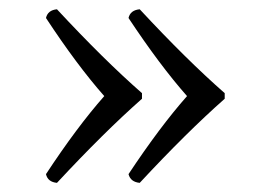

<svg xmlns="http://www.w3.org/2000/svg" viewBox="-20 -424 583 418"><path d="M387.2 -214.8Q328.1 -281.7 259.8 -384.8Q263.7 -401.9 284.2 -403.8Q386.2 -293.9 469.2 -221.2V-209Q386.2 -135.7 284.2 -25.9Q264.2 -27.8 259.8 -44.9Q328.1 -147.9 387.2 -214.8ZM207 -214.8Q147.9 -281.7 80.1 -384.8Q84 -401.9 104 -403.8Q206.1 -293.9 289.1 -221.2V-209Q206.1 -135.7 104 -25.9Q84 -27.8 80.1 -44.9Q147.9 -147.9 207 -214.8Z"/></svg>

Font: Linux Libertine
Style: Regular
Weight: 400
Designer: Philipp H. Poll
Foundry: Philipp H. Poll
Version: Version 5.3.0 ; ttfautohint (v0.9)